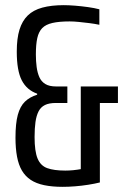

<svg xmlns="http://www.w3.org/2000/svg" viewBox="-20 -716 487 744"><path d="M223 8Q182 8 151 1.5Q120 -5 99 -19Q78 -33 65 -55Q52 -77 46 -109Q40 -141 40 -182Q40 -238 49 -271Q58 -304 76.5 -322Q95 -340 124 -349V-353Q84 -367 64.5 -404.5Q45 -442 45 -516Q45 -567 55.5 -601Q66 -635 87.5 -656Q109 -677 144 -686.5Q179 -696 227 -696Q246 -696 271 -694Q296 -692 321 -688.5Q346 -685 365 -680V-620Q346 -624 325.5 -626.5Q305 -629 285.5 -631Q266 -633 250 -633Q209 -633 183 -627Q157 -621 143.5 -607Q130 -593 124.5 -568.5Q119 -544 119 -505Q119 -479 122 -456.5Q125 -434 132.5 -417Q140 -400 155.5 -390.5Q171 -381 197 -381H241V-317H197Q170 -317 154 -309Q138 -301 129.5 -284.5Q121 -268 117.5 -243.5Q114 -219 114 -185Q114 -130 125.5 -102Q137 -74 163 -64.5Q189 -55 233 -55Q248 -55 263.5 -56.5Q279 -58 295.5 -61Q312 -64 330 -68L293 -18V-381H437V-317H367V-9Q347 -4 321.5 0Q296 4 270.5 6Q245 8 223 8Z"/></svg>

Font: Saira ExtraCondensed Medium
Style: Regular
Weight: 500
Width: 2
Designer: Hector Gatti with collaboration of the Omnibus-Type team
Foundry: Omnibus-Type
Version: Version 1.101